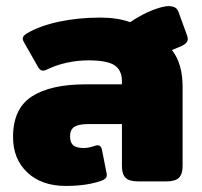

<svg xmlns="http://www.w3.org/2000/svg" viewBox="-20 -598 667 633"><path d="M23 -146Q23 -240 85 -280Q147 -320 263 -320H382V-331Q382 -366 358 -382.5Q334 -399 271 -399Q236 -399 201.5 -391.5Q167 -384 142 -372Q128 -365 122 -365Q112 -365 105 -378L60 -457Q55 -465 55 -471Q55 -480 69 -488Q111 -513 174.5 -526.5Q238 -540 311 -540Q367 -540 409 -525Q450 -552 484 -565Q518 -578 537 -578Q551 -577 557.5 -573Q564 -569 568 -560L596 -483Q599 -476 599 -470Q599 -456 580 -447L547 -433Q582 -388 582 -312V-50Q582 -24 570 -12Q558 0 529 0H435Q406 0 394 -12Q382 -24 382 -50V-189H272Q240 -189 225.5 -180Q211 -171 211 -149Q211 -128 221.5 -119Q232 -110 256 -110Q273 -110 295 -118Q298 -119 302 -119Q313 -119 316 -105L331 -29Q332 -26 332 -21Q332 -14 328 -10Q324 -6 314 -2Q266 15 197 15Q117 15 70 -29.5Q23 -74 23 -146Z"/></svg>

Font: Mitr SemiBold
Style: Regular
Weight: 600
Designer: Thanarat Vachiruckul
Foundry: Cadson Demak
Version: Version 1.003